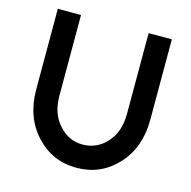

<svg xmlns="http://www.w3.org/2000/svg" viewBox="-105 -803 913 919"><g transform="rotate(15 352.0 -344.0)"><path d="M70 -700V-301Q70 -163 152 -75Q233 12 352 12Q472 12 553 -75Q594 -119 614.5 -175.5Q635 -232 635 -301V-700H520V-301Q520 -211 472 -158Q423 -103 352 -103Q282 -103 234 -158Q185 -211 185 -301V-700Z"/></g></svg>

Font: Unageo
Style: SemiBold
Weight: 600
Designer: Richard Sepsi
Foundry: Richard Sepsi
Version: Version 2.000